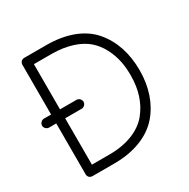

<svg xmlns="http://www.w3.org/2000/svg" viewBox="-176 -928 1103 1119"><g transform="rotate(-30 375.5 -368.0)"><path d="M54.2 -401.9C38.1 -401.9 23.9 -387.7 23.9 -371.6C23.9 -356 38.1 -341.8 54.2 -341.8H102.1V0C102.1 17.6 114.3 29.8 131.8 29.8H280.8C414.1 29.8 519.5 -14.2 582.5 -86.4C645.5 -159.2 678.2 -254.9 678.2 -368.2C678.2 -481.4 646.5 -577.1 584.5 -649.9C522.5 -723.6 417 -766.1 280.8 -766.1H131.8C114.7 -766.1 102.1 -753.4 102.1 -735.8V-401.9ZM162.1 -341.8H272.9C289.1 -341.8 303.2 -356 303.2 -371.6C303.2 -387.7 289.1 -401.9 272.9 -401.9H162.1V-706.1H280.8C384.8 -706.1 467.8 -676.8 516.6 -633.3C541 -611.8 561 -585.9 576.7 -555.2C607.9 -494.6 618.2 -436 618.2 -368.2C618.2 -272.9 593.3 -194.3 541 -130.4C488.8 -67.4 397.9 -29.8 280.8 -29.8H162.1Z"/></g></svg>

Font: Nemoy
Style: Medium
Weight: 500
Designer: BSozoo
Foundry: BSozoo
Version: Version 001.000